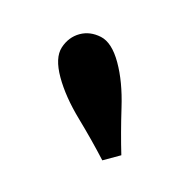

<svg xmlns="http://www.w3.org/2000/svg" viewBox="-44 -806 262 263"><g transform="rotate(-15 87.0 -674.5)"><path d="M73 -587Q66.5 -616.5 56.8 -650.2Q47 -684 47 -711.5Q47 -739.5 59.5 -750.8Q72 -762 87.5 -762Q102.5 -762 115 -750.8Q127.5 -739.5 127.5 -711.5Q127.5 -684 117.2 -650.2Q107 -616.5 100 -587Z"/></g></svg>

Font: Imbue 50pt
Style: Bold
Weight: 700
Designer: Tyler Finck
Foundry: Etcetera Type Company
Version: Version 1.102; ttfautohint (v1.8.3)